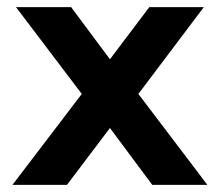

<svg xmlns="http://www.w3.org/2000/svg" viewBox="-20 -520 618 540"><path d="M15 0 210 -255.8 25 -500H180L289.2 -353.3L400 -500H553.3L369.2 -255.8L563.3 0H408.3L289.2 -160L168.3 0Z"/></svg>

Font: Funnel Display
Style: Bold
Weight: 700
Designer: NORD ID, Kristian Moeller
Foundry: Dicotype
Version: Version 1.000